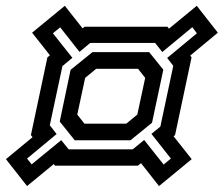

<svg xmlns="http://www.w3.org/2000/svg" viewBox="-67 -630 753 646"><path d="M24 -4 -47 -94.5 42.5 -168.5 37 -175.5 92.5 -437 101 -444 41 -520 151 -610.5 211 -534.5 217.5 -540H496.5L501.5 -533.5L595 -610.5L666 -520L573 -443L577.5 -437L522 -175.5L517 -171.5L578 -94.5L468 -4L407.5 -81L397 -72.5H118L114 -78ZM39.5 -77 139 -158.5 164 -127.5H379.5L418 -159L483.5 -76.5L508 -96.5L442.5 -179.5L472.5 -204L516 -408.5L495.5 -435L595.5 -518L580 -538.5L479 -455L455 -485.5H236.5L200.5 -455.5L135.5 -538L111 -518L176.5 -435.5L143 -407.5L100.5 -208.5L123.5 -179L24 -96.5ZM184.5 -158 134 -221 170.5 -395 244 -454.5H435L482.5 -395.5L444.5 -217L372 -158ZM217 -214H358L395 -244.5L421.5 -368L397.5 -398.5H256.5L219.5 -368L193 -244.5Z"/></svg>

Font: Tourney Expanded SemiBold
Style: Italic
Weight: 600
Width: 7
Italic angle: -12°
Designer: Tyler Finck
Foundry: Etcetera Type Co
Version: Version 1.010; ttfautohint (v1.8.3)